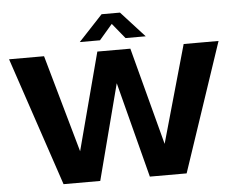

<svg xmlns="http://www.w3.org/2000/svg" viewBox="-59 -971 1277 1041"><g transform="rotate(-5 580.0 -450.0)"><path d="M960 -700.2H1149.9L915 0H714.8L580.1 -520L444.8 0H245.1L9.8 -700.2H200.2L350.1 -169.9L490.2 -700.2H669.9L810.1 -169.9ZM630.9 -899.9 758.8 -759.8H648.9L581.1 -842.8L509.8 -759.8H399.9L530.8 -899.9Z"/></g></svg>

Font: Gully
Style: Bold
Weight: 700
Designer: jaikishan Patel
Foundry: MagicType
Version: Version 1.000;Glyphs 3.2 (3242)